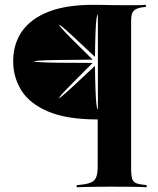

<svg xmlns="http://www.w3.org/2000/svg" viewBox="-20 -591 655 797"><path d="M298.4 186.3V177.4Q334.7 175 353.6 168.1Q372.6 161.3 379 145.2Q385.5 129 385.5 100.8V-95.2Q256.5 -95.2 179.4 -128.2Q102.4 -161.3 68.5 -216.1Q34.7 -271 34.7 -336.3Q34.7 -408.1 71 -460.5Q107.3 -512.9 180.6 -541.9Q254 -571 366.9 -571Q383.1 -571 404 -570.6Q425 -570.2 448.8 -569.8Q472.6 -569.4 496.4 -569.4Q520.2 -569.4 543.5 -569.4Q566.9 -569.4 585.5 -571V-562.1Q559.7 -560.5 546.4 -554Q533.1 -547.6 528.6 -535.9Q524.2 -524.2 524.2 -504.8V108.1Q524.2 137.1 528.6 151.2Q533.1 165.3 547.2 170.2Q561.3 175 588.7 177.4V186.3Q562.1 184.7 521.4 184.3Q480.6 183.9 437.9 183.9Q408.9 183.9 382.7 184.3Q356.5 184.7 334.7 185.1Q312.9 185.5 298.4 186.3ZM386.3 -137.1V-530.6Q383.1 -530.6 380.6 -513.7Q378.2 -496.8 376.6 -458.5Q375 -420.2 374.2 -354.8Q316.9 -408.9 285.5 -437.9Q254 -466.9 241.1 -477.8Q228.2 -488.7 224.2 -487.9Q225.8 -485.5 236.7 -472.6Q247.6 -459.7 277.8 -429.4Q308.1 -399.2 364.5 -343.5Q271 -342.7 218.1 -341.9Q165.3 -341.1 143.5 -339.5Q121.8 -337.9 119.4 -336.3Q121.8 -334.7 143.5 -333.1Q165.3 -331.5 218.1 -330.6Q271 -329.8 364.5 -329.8Q307.3 -272.6 277 -241.9Q246.8 -211.3 235.9 -198.8Q225 -186.3 224.2 -182.3Q227.4 -183.9 240.3 -194.4Q253.2 -204.8 284.7 -233.9Q316.1 -262.9 374.2 -317.7Q375 -253.2 376.6 -213.3Q378.2 -173.4 380.6 -155.2Q383.1 -137.1 386.3 -137.1Z"/></svg>

Font: Playfair 144pt SemiCondensed ExtraBold
Style: Regular
Weight: 800
Width: 4
Designer: Claus Eggers Sørensen
Foundry: Claus Eggers Sørensen
Version: Version 2.203